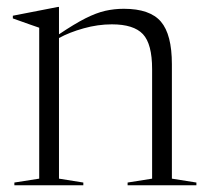

<svg xmlns="http://www.w3.org/2000/svg" viewBox="-20 -548 616 568"><path d="M357.5 -8 430 -19.5V-343.5Q430 -418 402.8 -447Q375.5 -476 311 -476Q269.5 -476 227.5 -464.2Q185.5 -452.5 154.5 -435.5V-19.5L226.5 -8V0H22.5V-8L96 -19.5V-466Q88 -469 70 -475Q52 -481 18 -493.5V-501.5L151.5 -527.5H154.5V-446.5Q200.5 -477.5 232.8 -493.8Q265 -510 291.5 -516Q318 -522 346.5 -522Q423.5 -522 456 -484Q488.5 -446 488.5 -358V-19.5L561 -8V0H357.5Z"/></svg>

Font: Newsreader Display Light
Style: Regular
Weight: 300
Designer: Hugues Gentile
Foundry: Production Type
Version: Version 1.001